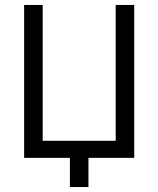

<svg xmlns="http://www.w3.org/2000/svg" viewBox="-20 -638 640 776"><path d="M77.5 0V-618H152.5V-69H447.5V-618H522.5V0ZM262.5 118V0H230.5V-69H337.5V118Z"/></svg>

Font: Victor Mono Thin
Style: Regular
Weight: 100
Monospace: yes
Designer: Rune Bjørnerås
Version: Version 1.561;gftools[0.9.30]